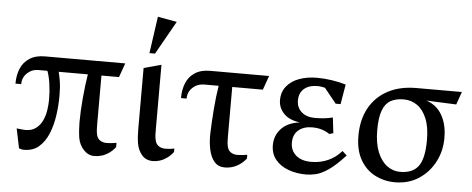

<svg xmlns="http://www.w3.org/2000/svg" viewBox="-48 -806 2296 934"><g transform="rotate(5 1100.0 -339.0)"><path d="M70.7 6.2 50.9 -89Q69.6 -87.2 78.1 -86.1Q86.6 -85 93.6 -85Q124.7 -85 144.9 -100.2Q165.1 -115.3 176.3 -139.3Q187.5 -163.4 191.6 -191.1Q195.7 -218.9 195.7 -243.1Q195.7 -282.2 190.2 -319.7Q184.6 -357.2 175.4 -381.1H130Q99.4 -381.1 76.7 -359.3Q54 -337.6 54 -305.5H26Q26 -346.8 39.6 -379.3Q53.1 -411.7 82.7 -430.8Q112.2 -450 157.7 -450H549.6L525 -381.1H439.3V-146.9Q439.3 -132.9 439.8 -119.2Q440.3 -105.4 443.3 -92.4Q447.3 -74.4 460.8 -65.4Q474.2 -56.4 493.2 -56.4Q503.2 -56.4 515.6 -57.8Q527.9 -59.2 540.9 -61.1V-40.7Q526.9 -22.5 509.9 -10.7Q492.9 1.1 475.2 6.5Q457.5 12 438.2 12Q408.9 12 386.7 -11.6Q364.4 -35.3 358.3 -69.3Q355.6 -87 354.2 -106.9Q352.7 -126.8 352.7 -144.9Q352.7 -198.2 358.4 -262.6Q364.1 -327 372.9 -381.1H230.6Q235.6 -362 240 -334.8Q244.5 -307.7 244.5 -265.4Q244.5 -217.2 237.4 -168.5Q230.4 -119.8 213.6 -79.1Q196.8 -38.4 168.1 -13.4Q139.5 11.6 95.6 11.6Q87.3 11.6 81.1 10Q74.9 8.4 70.7 6.2Z M724.9 11.6Q690.7 11.6 670.7 -11.6Q650.7 -34.8 645 -69.4Q642.3 -86.9 641.3 -105.4Q640.4 -124 640.4 -143V-435.6L725.6 -458.6V-145.4Q725.6 -131.3 726 -117Q726.4 -102.8 730 -90Q733.6 -71.9 747.3 -62.8Q760.9 -53.6 779.7 -53.6Q789.5 -53.6 799.9 -54.5Q810.3 -55.5 823.5 -58.5V-41.3Q809 -22.8 792.4 -11Q775.7 0.7 758.7 6.1Q741.8 11.6 724.9 11.6ZM662.4 -510.1 688 -690 781.5 -673 689.5 -510.1Z M1075 12Q1043.4 12 1024.8 -9.6Q1006.2 -31.1 998.4 -66.9Q990.6 -102.7 991.4 -144.9Q993.1 -198.2 997.9 -262.6Q1002.8 -327 1011.6 -381.1H942.9Q907.5 -381.1 884.6 -359.3Q861.7 -337.6 861.7 -305.5H834.3Q834.3 -346.8 847.6 -379.3Q860.8 -411.7 889.9 -430.8Q919.1 -450 964.6 -450H1252L1227.4 -381.1H1078V-145Q1078 -131 1078.5 -117Q1079 -103 1082 -90Q1086 -72 1099.5 -63Q1112.9 -54 1131.9 -54Q1141.9 -54 1154.2 -55.4Q1166.6 -56.7 1179.6 -58.7V-40.7Q1166.7 -24 1149.9 -12Q1133.1 -0.1 1114.5 6Q1096 12 1075 12Z M1472.9 11.7Q1425.3 11.7 1385.7 -2.9Q1346.2 -17.5 1322.8 -46.2Q1299.4 -74.8 1299.4 -116.7Q1299.4 -163.9 1330.8 -197.4Q1362.2 -230.9 1420.8 -237.9Q1368.8 -244.6 1341.9 -272.4Q1315 -300.3 1315 -337.9Q1315 -377.6 1337.3 -405.4Q1359.5 -433.2 1398.2 -447.4Q1436.9 -461.7 1486 -461.7Q1520.7 -461.7 1557.9 -456.1Q1595.2 -450.6 1626.6 -440.9L1610.3 -344H1586.3L1527.6 -416.7Q1519.9 -418.7 1510 -420.2Q1500.2 -421.7 1489.7 -421.7Q1450.3 -421.7 1426.2 -401.5Q1402 -381.2 1402 -343.6Q1402 -309.2 1426 -287.7Q1450 -266.1 1491.6 -266.1Q1511.8 -266.1 1534.4 -268.2Q1556.9 -270.4 1578.5 -276L1587.5 -200L1567.9 -194.4Q1552.9 -205.4 1531.3 -212.4Q1509.7 -219.4 1482.9 -219.4Q1441.2 -219.4 1415.9 -197.9Q1390.6 -176.4 1390.6 -136.9Q1390.6 -98.6 1417.4 -75.1Q1444.2 -51.7 1491.9 -51.7Q1536 -51.7 1573.5 -68.2Q1611 -84.7 1639.6 -117.6L1661.7 -97.6Q1614.4 -46 1580 -22.9Q1545.5 0.1 1519.7 5.9Q1493.9 11.7 1472.9 11.7Z M1906.1 11.7Q1854.2 11.7 1809.1 -11.3Q1764.1 -34.3 1737.1 -81.3Q1710.1 -128.3 1710.1 -198.3Q1710.1 -276.3 1741.5 -333.8Q1773 -391.2 1831.4 -422.6Q1889.9 -454.1 1971 -454.1H2192.9L2170.9 -391.4L2024.5 -397.6Q2075.9 -380.9 2102 -334.8Q2128.1 -288.8 2127.7 -223.6Q2128.2 -162 2100.6 -108Q2072.9 -54.1 2023 -21.2Q1973.1 11.7 1906.1 11.7ZM1927.1 -40.9Q1987.8 -40.9 2015.9 -78.1Q2044.1 -115.2 2044.1 -207Q2044.1 -270.7 2026.7 -312Q2009.3 -353.3 1980.3 -373.5Q1951.2 -393.7 1914.9 -393.7Q1876.4 -393.7 1850.8 -379.3Q1825.2 -365 1812 -330.2Q1798.9 -295.3 1798.9 -233.3Q1798.9 -170.2 1816.5 -126.9Q1834.1 -83.7 1863.2 -62.3Q1892.4 -40.9 1927.1 -40.9Z"/></g></svg>

Font: Ancizar Serif Light
Style: Regular
Weight: 300
Designer: Cesar Puertas, Viviana Monsalve, Julian Moncada, Julian Prieto, Jose Castro, Felipe Aragon, Mariel Hernandez, Sara Alarc
Version: Version 8.100